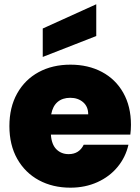

<svg xmlns="http://www.w3.org/2000/svg" viewBox="-20 -870 656 897"><path d="M23.9 -280.8Q23.9 -368.7 60.1 -433.3Q96.2 -498 160.6 -533Q225.1 -567.9 309.1 -567.9Q392.1 -567.9 456.1 -533.9Q520 -500 555.9 -436.5Q591.8 -373 591.8 -287.1Q591.8 -264.2 588.9 -241.2H217.8Q220.7 -195.3 243.4 -172.6Q266.1 -149.9 300.8 -149.9Q349.6 -149.9 371.1 -193.8H580.1Q566.9 -135.7 529.5 -90.3Q492.2 -44.9 435.1 -19Q377.9 6.8 309.1 6.8Q226.1 6.8 161.6 -28.1Q97.2 -63 60.5 -127.9Q23.9 -192.9 23.9 -280.8ZM179.7 -604V-736.8L429.7 -850.1V-701.7ZM219.2 -335.9H392.1Q392.1 -372.1 368.2 -392.6Q344.2 -413.1 308.1 -413.1Q272 -413.1 249 -393.6Q226.1 -374 219.2 -335.9Z"/></svg>

Font: Poppins ExtraBold
Style: Regular
Weight: 800
Designer: Ninad Kale (Devanagari), Jonny Pinhorn (Latin)
Foundry: Indian Type Foundry
Version: 4.004